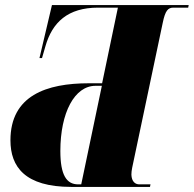

<svg xmlns="http://www.w3.org/2000/svg" viewBox="-20 -734 761 754"><path d="M260 0H569L571 -10H527C511 -10 497 -21 496 -48C496 -56 497 -65 499 -75L619 -644C629 -693 640 -704 661 -704H719L721 -714H184L135 -506H145L158 -551C185 -647 247 -704 365 -704H443L381 -407H329C163 -407 21 -359 21 -183C21 -79 78 0 260 0ZM287 -10C241 -10 217 -47 217 -141C217 -292 273 -397 355 -397H380L299 -10Z"/></svg>

Font: Noto Serif Display SemiCondensed Black
Style: Italic
Weight: 900
Width: 4
Italic angle: -12°
Designer: Monotype Design Team
Foundry: Monotype Imaging Inc.
Version: Version 2.009